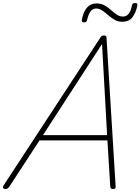

<svg xmlns="http://www.w3.org/2000/svg" viewBox="-63 -1253 941 1287"><path d="M-26 14Q-37 14 -41.5 8Q-46 2 -39 -10L611 -1003Q615 -1009 619.5 -1012Q624 -1015 633 -1015Q643 -1015 647 -1011.5Q651 -1008 651 -1000L712 -5Q713 6 709 10Q705 14 695 14Q685 14 681 10Q677 6 676 -4L657 -312H202L-1 -1Q-7 7 -12.5 10.5Q-18 14 -26 14ZM225 -347H655L621 -958ZM500 -1103Q483 -1103 486 -1122Q496 -1175 520.5 -1202.5Q545 -1230 584 -1230Q614 -1230 637.5 -1217Q661 -1204 680 -1186.5Q699 -1169 719 -1155.5Q739 -1142 761 -1142Q784 -1142 799 -1160Q814 -1178 821 -1215Q824 -1233 842 -1233Q853 -1233 856 -1228.5Q859 -1224 857 -1213Q846 -1162 822.5 -1134.5Q799 -1107 756 -1107Q728 -1107 705 -1120.5Q682 -1134 662.5 -1151Q643 -1168 623 -1182Q603 -1196 581 -1196Q560 -1196 545 -1177.5Q530 -1159 521 -1120Q519 -1111 514.5 -1107Q510 -1103 500 -1103Z"/></svg>

Font: Playwrite MX Thin
Style: Regular
Weight: 250
Designer: Veronika Burian, José Scaglione
Foundry: TypeTogether
Version: Version 1.002